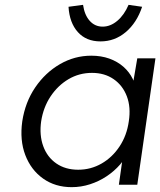

<svg xmlns="http://www.w3.org/2000/svg" viewBox="-20 -763 662 793"><path d="M276 10Q208 10 158 -25.5Q108 -61 84.5 -122.5Q61 -184 72 -262Q84 -341 125.5 -402Q167 -463 227.5 -498Q288 -533 357 -533Q398 -533 431.5 -521Q465 -509 489.5 -487.5Q514 -466 528 -437.5Q542 -409 545 -376L524 -387L547 -522H622L547 0H471L489 -128L511 -141Q500 -111 476 -83.5Q452 -56 420.5 -35Q389 -14 352 -2Q315 10 276 10ZM303 -62Q355 -62 399.5 -87.5Q444 -113 474 -158.5Q504 -204 512 -262Q521 -320 504 -365Q487 -410 449.5 -436Q412 -462 360 -462Q307 -462 263 -436Q219 -410 189 -365Q159 -320 150 -262Q142 -205 158.5 -159.5Q175 -114 212.5 -88Q250 -62 303 -62ZM395 -592Q336 -592 301.5 -630.5Q267 -669 263 -735L323 -743Q329 -701 350.5 -677Q372 -653 404 -653Q436 -653 464.5 -677Q493 -701 511 -743L567 -735Q545 -669 499.5 -630.5Q454 -592 395 -592Z"/></svg>

Font: Lexend Light
Style: Italic
Weight: 300
Italic angle: -8.13011°
Designer: Bonnie Shaver-Troup, Thomas Jockin
Foundry: Lexend
Version: Version 1.007